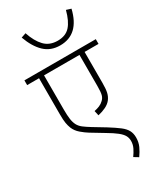

<svg xmlns="http://www.w3.org/2000/svg" viewBox="-255 -969 1038 1230"><g transform="rotate(-30 264.0 -354.0)"><path d="M528 -587H425V-359Q425 -314 419.5 -289Q414 -264 399 -244Q384 -224 357.5 -211Q331 -198 299 -191L291 -227Q312 -231 330 -238.5Q348 -246 361 -259Q376 -272 381.5 -292Q387 -312 387 -358V-587H125V-335Q125 -290 129 -262.5Q133 -235 143 -216Q153 -197 172.5 -182Q192 -167 223 -148L309 -96Q357 -66 385 -44.5Q413 -23 425 -0.5Q437 22 437 52Q437 87 424 115.5Q411 144 391 172L358 152Q374 130 386 106Q398 82 398 55Q398 33 388 15Q378 -3 353 -23Q328 -43 282 -70L191 -125Q168 -139 141.5 -161.5Q115 -184 103 -214Q96 -232 92 -254.5Q88 -277 88 -321V-587H0V-622H528ZM491 -869Q451 -701 312 -701Q242 -701 196.5 -744.5Q151 -788 122 -868L157 -880Q180 -811 216.5 -773Q253 -735 313 -735Q372 -735 404.5 -771Q437 -807 456 -880Z"/></g></svg>

Font: Noto Sans ExtraLight
Style: Regular
Weight: 200
Designer: Monotype Design Team
Foundry: Monotype Imaging Inc.
Version: Version 2.007